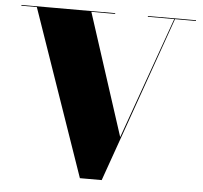

<svg xmlns="http://www.w3.org/2000/svg" viewBox="-53 -806 927 877"><g transform="rotate(5 410.0 -367.5)"><path d="M810.5 -750V-746.5H714.5L445 15H345L81 -746.5H10V-750H440V-746.5H331L512 -188L711 -746.5H590V-750Z"/></g></svg>

Font: Bodoni Moda 48pt Black
Style: Regular
Weight: 900
Designer: Owen Earl
Foundry: indestructible type
Version: Version 2.004